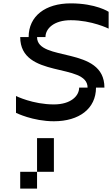

<svg xmlns="http://www.w3.org/2000/svg" viewBox="-20 -720 665 1140"><path d="M500 -200H450C450 -150 400 -100 300 -100C175 -100 75 -150 75 -150V-50C75 -50 175 0 300 0C450 0 550 -75 550 -200H600C600 -450 200 -350 200 -500H250C250 -550 300 -600 400 -600C525 -600 625 -550 625 -550V-650C625 -650 550 -700 400 -700C250 -700 150 -625 150 -500H100C100 -250 500 -350 500 -200ZM100 400H200V300H100ZM200 300H300V100H200Z"/></svg>

Font: LS-VG5000 Shifted
Style: Regular
Weight: 400
Designer: Justin Bihan, 2021
Foundry: Justin Bihan, 2021
Version: Version 1.000;Glyphs 3.1.2 (3151)